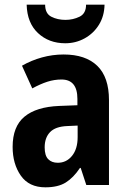

<svg xmlns="http://www.w3.org/2000/svg" viewBox="-20 -791 549 821"><path d="M252 -558Q346 -558 396 -509.5Q446 -461 446 -363V0H349L325 -73H322Q294 -31 261 -10.5Q228 10 174 10Q104 10 69 -40Q34 -90 34 -163Q34 -250 84.5 -292Q135 -334 233 -338L311 -341V-368Q311 -451 243 -451Q212 -451 182.5 -441.5Q153 -432 118 -413L74 -510Q114 -533 159.5 -545.5Q205 -558 252 -558ZM268 -252Q217 -250 194 -226Q171 -202 171 -161Q171 -126 186 -110.5Q201 -95 227 -95Q264 -95 288 -124.5Q312 -154 312 -205V-254ZM427 -771Q426 -722 403 -685Q380 -648 342 -627Q304 -606 259 -606Q189 -606 142.5 -649.5Q96 -693 94 -771H173Q173 -733 199.5 -719.5Q226 -706 260 -706Q292 -706 320 -719.5Q348 -733 348 -771Z"/></svg>

Font: Noto Sans Sinhala UI Condensed
Style: Bold
Weight: 700
Width: 3
Designer: Jelle Bosma - Monotype Design Team
Foundry: Monotype Imaging Inc.
Version: Version 2.006; ttfautohint (v1.8.4.7-5d5b)